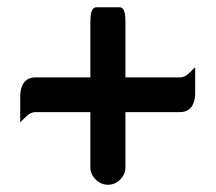

<svg xmlns="http://www.w3.org/2000/svg" viewBox="-20 -596 589 524"><path d="M226.6 -139.6V-290H76.2Q63 -290 50.3 -276.9L35.2 -262.2V-331.1Q35.2 -360.8 48.8 -374.5Q59.1 -384.8 76.2 -384.8H226.6V-535.2Q226.6 -550.3 228.5 -559.6Q231 -571.8 238.3 -575.2Q240.7 -576.2 243.2 -576.2H305.7Q311 -576.2 314.2 -573Q317.4 -569.8 318.6 -566.7Q319.8 -563.5 321 -556.9Q322.3 -550.3 322.3 -535.2V-384.8H471.7Q484.9 -384.8 497.6 -397.9L512.7 -412.6V-343.8Q512.7 -314 499 -300.3Q488.8 -290 471.7 -290H322.3V-139.6Q322.3 -120.1 308.1 -106Q293.9 -91.8 274.7 -91.8Q255.4 -91.8 241 -106.2Q226.6 -120.6 226.6 -139.6Z"/></svg>

Font: YuPearl-SemiBold
Style: SemiBold
Weight: 600
Designer: Max Yao
Foundry: Max-Everyday
Version: Version 1.011; ttfautohint (v1.8.3)